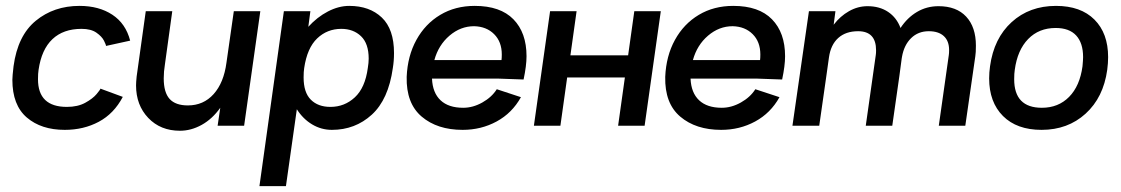

<svg xmlns="http://www.w3.org/2000/svg" viewBox="-20 -427 3806 652"><path d="M22 -156Q22 -168 26 -202Q40 -306 101.5 -356.5Q163 -407 250 -407Q316 -407 361.5 -377Q407 -347 422 -289L340 -271Q340 -275 333 -289Q326 -303 307.5 -316Q289 -329 257 -329Q195 -329 158 -294Q121 -259 111 -190Q109 -178 109 -158Q109 -64 207 -64Q244 -64 269.5 -78Q295 -92 308 -107.5Q321 -123 321 -126L397 -98Q367 -41 315.5 -13.5Q264 14 200 14Q120 14 71 -28Q22 -70 22 -156Z M864 -389 809 0H719L728 -61Q701 -23 665 -3Q629 17 591 17Q525 17 483.5 -26.5Q442 -70 442 -137Q442 -147 444 -167L475 -389H565L540 -208Q536 -184 536 -161Q536 -113 556 -91Q576 -69 618 -69Q671 -69 705.5 -107.5Q740 -146 749 -214L750 -221L774 -389Z M1318 -247Q1318 -220 1314 -196Q1299 -89 1242.5 -37.5Q1186 14 1107 14Q1071 14 1040 -4.5Q1009 -23 988 -56L951 205H861L944 -389H1034L1027 -336Q1057 -369 1093.5 -388Q1130 -407 1166 -407Q1235 -407 1276.5 -367.5Q1318 -328 1318 -247ZM1232 -228Q1232 -279 1206 -304Q1180 -329 1139 -329Q1091 -329 1057 -296.5Q1023 -264 1013 -196Q1011 -184 1011 -164Q1011 -113 1035.5 -88.5Q1060 -64 1102 -64Q1150 -64 1185 -96.5Q1220 -129 1229 -196Q1232 -214 1232 -228Z M1674 -160H1447Q1449 -112 1476 -86.5Q1503 -61 1553 -61Q1586 -61 1618 -79Q1650 -97 1667 -124L1749 -97Q1719 -43 1666.5 -14.5Q1614 14 1551 14Q1465 14 1412 -31Q1359 -76 1361 -166Q1364 -237 1394 -291.5Q1424 -346 1475 -376.5Q1526 -407 1592 -407Q1679 -407 1723.5 -361.5Q1768 -316 1768 -236Q1768 -204 1758 -157ZM1683 -223Q1684 -230 1684 -242Q1684 -285 1658 -311Q1632 -337 1590 -338Q1544 -338 1506.5 -306Q1469 -274 1455 -223Z M2134 -389H2224L2169 0H2079L2102 -164H1906L1883 0H1793L1848 -389H1938L1917 -239H2113Z M2552 -160H2325Q2327 -112 2354 -86.5Q2381 -61 2431 -61Q2464 -61 2496 -79Q2528 -97 2545 -124L2627 -97Q2597 -43 2544.5 -14.5Q2492 14 2429 14Q2343 14 2290 -31Q2237 -76 2239 -166Q2242 -237 2272 -291.5Q2302 -346 2353 -376.5Q2404 -407 2470 -407Q2557 -407 2601.5 -361.5Q2646 -316 2646 -236Q2646 -204 2636 -157ZM2561 -223Q2562 -230 2562 -242Q2562 -285 2536 -311Q2510 -337 2468 -338Q2422 -338 2384.5 -306Q2347 -274 2333 -223Z M3294 -272Q3294 -248 3292 -236L3258 0H3168L3202 -240Q3203 -246 3203 -257Q3203 -288 3185 -304.5Q3167 -321 3134 -321Q3098 -321 3074 -297.5Q3050 -274 3043 -234L3042 -228L3034 -168L3010 0H2920L2954 -240Q2955 -246 2955 -256Q2955 -321 2894 -321Q2852 -321 2826.5 -298Q2801 -275 2795 -232L2786 -168L2762 0H2671L2727 -389H2817L2811 -343Q2833 -372 2863 -389Q2893 -406 2926 -406Q2967 -406 2996 -386.5Q3025 -367 3038 -332Q3061 -367 3094 -386.5Q3127 -406 3167 -406Q3228 -406 3261 -370.5Q3294 -335 3294 -272Z M3339 -161Q3339 -181 3342 -202Q3355 -297 3415.5 -352Q3476 -407 3566 -407Q3650 -407 3696.5 -360.5Q3743 -314 3743 -233Q3743 -213 3740 -190Q3727 -96 3666.5 -41Q3606 14 3517 14Q3433 14 3386 -33Q3339 -80 3339 -161ZM3656 -202Q3658 -224 3658 -233Q3658 -281 3634.5 -306.5Q3611 -332 3565 -332Q3508 -332 3471.5 -294.5Q3435 -257 3426 -190Q3424 -178 3424 -158Q3424 -61 3518 -61Q3574 -61 3610.5 -98Q3647 -135 3656 -202Z"/></svg>

Font: Neutral Grotesk
Style: Italic
Weight: 400
Italic angle: -8°
Designer: Nawras Khrais
Foundry: Nawras Khrais
Version: Version 1.000